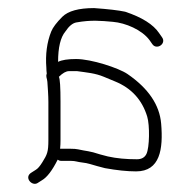

<svg xmlns="http://www.w3.org/2000/svg" viewBox="-20 -479 473 475"><path d="M316.7 -55C294.7 -55 269.1 -57.7 239.7 -63L220.7 -68C207.1 -71.7 197.7 -75.5 183.2 -77C171.5 -78.2 167.1 -81 155.7 -81H130.7C128.1 -81 125.4 -82 122.7 -84C109.3 -57.2 96.3 -40.2 83.7 -33L72.7 -26C58.8 -17.6 38.5 -40.5 57.7 -52L68.7 -59C73.4 -61.7 78.7 -67.8 84.7 -77.5C96.8 -97 99.7 -102.8 99.7 -133V-227C99.7 -241.9 98.1 -264 97.2 -276.5C96.6 -286.1 92.7 -288 95.7 -297C95.1 -301.7 94.7 -306.3 94.7 -311C92.1 -344.5 96.1 -374.5 106.7 -401C110.7 -411 119.9 -423.2 134.2 -437.5C148.6 -451.8 174.7 -459 212.7 -459C247.7 -456.5 273.4 -453.5 289.7 -450C331.4 -436.1 359.4 -418.4 373.7 -397L380.7 -387C392.7 -371 367.4 -354 356.7 -370L349.7 -380C330.7 -405.4 290.7 -422.3 259.2 -425C229.3 -427.6 205.8 -430.1 168.9 -423.5C159.7 -421.9 150.6 -414.4 141.7 -401C129.7 -386.6 123.7 -361.6 123.7 -326C133.1 -330.7 147.9 -333 168.2 -333C206 -333 273.7 -310.8 295.4 -295.9C347.1 -260.4 374.8 -219.5 378.7 -173C384 -109.9 376 -55 316.7 -55ZM129.7 -227V-133C129.7 -125 129.4 -117.7 128.7 -111H154.5C162.6 -111 168.9 -110.5 173.2 -109.5C194.2 -104.7 200.4 -106.1 227.7 -97L246.7 -92C268.7 -87.1 291.9 -85 318.7 -85C330.1 -85 337.9 -89.3 342.2 -98C350.1 -113.8 350.7 -169.3 344.2 -190.5C331.6 -232 305.1 -261 264.7 -277.5C257.4 -280.5 248.2 -284.3 237 -289C215.2 -298.1 195.1 -299.5 170.7 -303H150.7C143.4 -303 135.1 -298.3 125.7 -289C128.4 -283.7 129.7 -263 129.7 -227Z"/></svg>

Font: MewTooHand
Style: Reversed
Weight: 400
Designer: Mew Too, Robert Jablonski
Version: Version 0.77